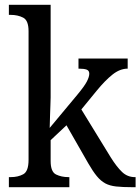

<svg xmlns="http://www.w3.org/2000/svg" viewBox="-20 -780 585 800"><path d="M17 0V-42H25Q55 -42 77 -54Q99 -66 99 -114V-650Q99 -695 76.5 -706.5Q54 -718 25 -718H17V-760H191V-374Q191 -361 190 -340Q189 -319 188.5 -298Q188 -277 187.5 -262.5Q187 -248 187 -247L302 -385Q332 -421 342 -440.5Q352 -460 352 -473Q352 -486 341 -490Q330 -494 307 -494V-536H512V-494Q480 -494 449 -469.5Q418 -445 382 -401L319 -324L441 -125Q466 -85 488.5 -63.5Q511 -42 542 -42H545V0H532Q491 0 464 -3Q437 -6 418.5 -16Q400 -26 383.5 -46Q367 -66 348 -99L257 -258L191 -196V-109Q191 -64 213.5 -53Q236 -42 265 -42H269V0Z"/></svg>

Font: Noto Serif Tamil SemiCondensed
Style: Italic
Weight: 400
Width: 4
Italic angle: -12°
Designer: Indian Type Foundry, Tom Grace, and the Monotype Design Team
Foundry: Monotype Imaging Inc.
Version: Version 2.003; ttfautohint (v1.8.4.7-5d5b)